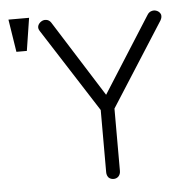

<svg xmlns="http://www.w3.org/2000/svg" viewBox="-52 -771 855 841"><g transform="rotate(-5 375.0 -350.5)"><path d="M106.4 -717.8H15.6L38.1 -574.2H84ZM148.4 -655.3 383.8 -288.1V-14.6Q383.8 0 392.6 9.8Q401.4 17.6 414.1 17.6Q425.8 17.6 434.6 9.8Q444.3 0 444.3 -14.6V-289.1L678.7 -656.2Q686.5 -669.9 683.6 -681.6Q679.7 -692.4 668.9 -698.2Q657.2 -704.1 645.5 -701.2Q631.8 -698.2 624 -684.6L413.1 -352.5L201.2 -688.5Q193.4 -700.2 180.7 -702.1Q168.9 -704.1 158.2 -697.3Q147.5 -690.4 143.6 -679.7Q139.6 -668 148.4 -655.3Z"/></g></svg>

Font: Gulim
Style: Regular
Weight: 400
Version: Version 2.21